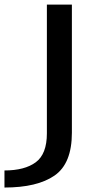

<svg xmlns="http://www.w3.org/2000/svg" viewBox="-110 -610 450 860"><path d="M-90 230Q57 230 134.5 176.2Q212 122.5 212 -15.5V-589.5H100V-12.5Q100 80 50.2 116.8Q0.5 153.5 -90 153.5Z"/></svg>

Font: Anybody Expanded
Style: Regular
Weight: 400
Width: 7
Version: Version 1.113;gftools[0.9.25]